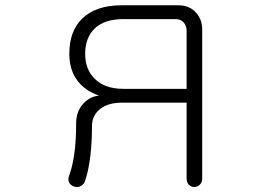

<svg xmlns="http://www.w3.org/2000/svg" viewBox="-20 -708 1040 745"><path d="M671.9 -687.5H451.2Q352.5 -687.5 298.8 -635.7Q249 -586.9 249 -500Q249 -436.5 280.3 -395.5Q308.6 -356.4 364.3 -336.9Q330.1 -334 304.7 -307.6Q275.4 -277.3 275.4 -227.5Q275.4 -157.2 267.6 -106.4Q261.7 -64.5 249 -28.3Q242.2 -12.7 248 0Q253.9 10.7 266.6 15.6Q278.3 19.5 290 15.6Q302.7 10.7 308.6 -2Q323.2 -42 330.1 -99.6Q336.9 -152.3 336.9 -218.8Q336.9 -261.7 371.1 -287.1Q402.3 -309.6 451.2 -309.6H704.1V-15.6Q704.1 0 712.9 8.8Q721.7 17.6 734.4 17.6Q746.1 17.6 754.9 8.8Q764.6 0 764.6 -15.6V-593.8Q764.6 -631.8 741.2 -658.2Q715.8 -687.5 671.9 -687.5ZM458 -363.3Q386.7 -363.3 347.7 -402.3Q310.5 -438.5 310.5 -499Q310.5 -561.5 347.7 -597.7Q385.7 -633.8 458 -633.8H661.1Q681.6 -633.8 693.4 -620.1Q704.1 -607.4 704.1 -588.9V-363.3Z"/></svg>

Font: GulimChe
Style: Regular
Weight: 400
Monospace: yes
Version: Version 2.21